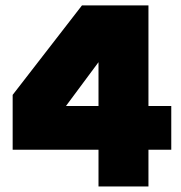

<svg xmlns="http://www.w3.org/2000/svg" viewBox="-20 -670 650 690"><path d="M513.5 -132V0H334V-132H25.5V-329L274.5 -650.5H513.5V-289H595.5V-132ZM334 -289V-446.5L217 -289Z"/></svg>

Font: Overused Grotesk Black
Style: Regular
Weight: 900
Version: Version 0.004